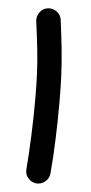

<svg xmlns="http://www.w3.org/2000/svg" viewBox="-50 -647 343 723"><g transform="rotate(5 121.5 -285.5)"><path d="M62 -563.5Q60.1 -582 71.5 -597.4Q83 -612.8 101.6 -615.2Q120.1 -617.7 135.7 -606Q151.4 -594.2 153.3 -575.7Q161.6 -513.2 166.5 -465.3Q171.4 -417.5 173.6 -370.6Q175.8 -323.7 175.8 -264.2Q175.8 -197.8 173.3 -127.7Q170.9 -57.6 165.5 2.9Q164.1 21.5 149.2 34.2Q134.3 46.9 115.7 45.4Q96.7 43.5 84.2 28.8Q71.8 14.2 73.7 -4.4Q78.6 -64.5 81.3 -134Q84 -203.6 84 -268.6Q84 -324.7 82 -367.9Q80.1 -411.1 75.2 -456.5Q70.3 -502 62 -563.5Z"/></g></svg>

Font: Mikhak Medium
Style: Regular
Weight: 500
Designer: Amin Abedi
Version: Version 3.3